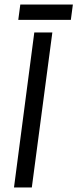

<svg xmlns="http://www.w3.org/2000/svg" viewBox="-20 -830 343 851"><path d="M132 -686H212L121 1H42ZM70 -810H303L294 -742H61Z"/></svg>

Font: Bellota Text
Style: Bold Italic
Weight: 700
Italic angle: -7.5°
Designer: Kemie Guaida
Foundry: Kemie Guaida
Version: Version 4.001